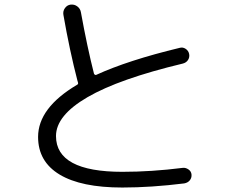

<svg xmlns="http://www.w3.org/2000/svg" viewBox="-20 -799 1040 859"><path d="M527.3 40Q342.8 40 246.6 -18.1Q150.4 -76.2 150.4 -186.5Q150.4 -316.4 325.2 -419.9Q332 -422.9 328.1 -432.6Q328.1 -432.6 328.1 -433.6L327.1 -435.5Q291 -575.2 263.7 -732.4Q260.7 -749 270.5 -762.7Q280.3 -776.4 295.9 -778.3Q312.5 -780.3 325.7 -770.5Q338.9 -760.7 341.8 -745.1Q370.1 -588.9 400.4 -469.7Q401.4 -466.8 404.3 -464.8Q407.2 -462.9 410.2 -463.9Q552.7 -529.3 784.2 -585Q797.9 -588.9 810.5 -580.6Q823.2 -572.3 826.2 -557.6Q829.1 -543 821.3 -530.8Q813.5 -518.6 797.9 -514.6Q512.7 -446.3 371.6 -364.3Q230.5 -282.2 230.5 -190.4Q230.5 -30.3 527.3 -30.3Q657.2 -30.3 796.9 -47.9Q810.5 -49.8 823.2 -41Q835.9 -32.2 836.9 -17.6Q837.9 -2.9 829.1 7.8Q820.3 18.6 804.7 21.5Q656.2 40 527.3 40Z"/></svg>

Font: Rounded Mgen+ 1mn regular
Style: Regular
Weight: 400
Designer: [Source Han Sans]
Ryoko NISHIZUKA  (kana & ideographs); Paul D. Hunt (Latin, Greek & Cyrillic); Wenlong ZHANG  (bopomofo
Version: Version 1.059.20150602